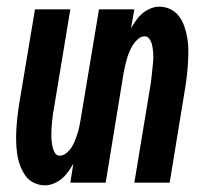

<svg xmlns="http://www.w3.org/2000/svg" viewBox="-20 -548 640 576"><path d="M115 8Q97 8 81 0Q65 -8 55.5 -22Q46 -36 40 -52.5Q34 -69 31.5 -86.5Q29 -104 28.5 -122.5Q28 -141 29 -159Q30 -177 32 -195.5Q34 -214 37 -233L85 -520H191L141 -218Q139 -209 138 -199.5Q137 -190 136 -180.5Q135 -171 134.5 -161.5Q134 -152 134 -142.5Q134 -133 135 -124Q136 -115 138 -106Q140 -97 145 -89Q150 -81 159 -81Q170 -81 179.5 -89Q189 -97 195 -106.5Q201 -116 205 -126.5Q209 -137 212.5 -147.5Q216 -158 218 -168.5Q220 -179 222 -190L277 -520H383L373 -463Q380 -475 388 -486.5Q396 -498 407 -507.5Q418 -517 431.5 -522.5Q445 -528 458 -528Q476 -528 492 -520Q508 -512 518 -498Q528 -484 533.5 -467.5Q539 -451 542 -433.5Q545 -416 545 -397.5Q545 -379 544 -361Q543 -343 541 -324.5Q539 -306 536 -287L489 0H383L433 -302Q434 -311 435 -320.5Q436 -330 437 -339.5Q438 -349 439 -358.5Q440 -368 440 -377.5Q440 -387 439 -396Q438 -405 436 -414Q434 -423 428.5 -431Q423 -439 414 -439Q403 -439 394 -431Q385 -423 379 -413.5Q373 -404 368.5 -393.5Q364 -383 361 -372.5Q358 -362 355.5 -351.5Q353 -341 351 -330L297 0H191L200 -57Q193 -45 185 -33.5Q177 -22 166 -12.5Q155 -3 141.5 2.5Q128 8 115 8Z"/></svg>

Font: Iosevka Extended Oblique
Style: Bold
Weight: 700
Width: 7
Italic angle: -9°
Monospace: yes
Designer: Belleve Invis
Foundry: Belleve Invis
Version: Version 32.5.0; ttfautohint (v1.8.4)